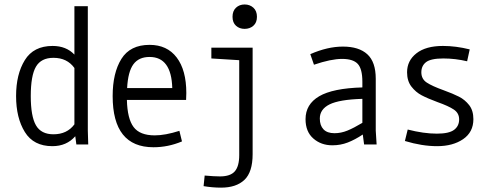

<svg xmlns="http://www.w3.org/2000/svg" viewBox="-20 -653 2228 868"><path d="M325.2 0 320.3 -37.1Q281.2 7.8 216.8 7.8Q131.8 7.8 92.3 -56.2Q52.7 -120.1 52.7 -218.8Q52.7 -317.4 92.3 -381.3Q131.8 -445.3 217.8 -445.3Q279.3 -445.3 316.4 -406.2V-625H377V-62.5L378.9 0ZM316.4 -90.8V-345.7Q283.2 -391.6 221.7 -391.6Q166 -391.6 142.6 -351.6Q119.1 -311.5 119.1 -218.8Q119.1 -127 142.6 -86.4Q166 -45.9 221.7 -45.9Q283.2 -45.9 316.4 -90.8Z M822.3 -232.4Q822.3 -211.9 821.3 -201.2H553.7Q555.7 -116.2 584 -78.6Q612.3 -41 679.7 -41Q726.6 -41 791 -61.5L802.7 -13.7Q740.2 12.7 673.8 12.7Q489.3 12.7 489.3 -218.8Q489.3 -323.2 528.8 -386.7Q568.4 -450.2 656.2 -450.2Q735.4 -450.2 778.8 -393.1Q822.3 -335.9 822.3 -232.4ZM554.7 -254.9H758.8Q754.9 -395.5 656.2 -395.5Q607.4 -395.5 583 -362.3Q558.6 -329.1 554.7 -254.9Z M979.5 195.3Q940.4 195.3 900.4 188.5L905.3 140.6Q948.2 144.5 974.6 144.5Q1021.5 144.5 1041.5 121.6Q1061.5 98.6 1061.5 47.9V-380.9L935.5 -388.7V-437.5H1122.1V43.9Q1122.1 125 1085 160.2Q1047.9 195.3 979.5 195.3ZM1085.9 -632.8Q1109.4 -632.8 1125.5 -618.2Q1141.6 -603.5 1141.6 -577.1Q1141.6 -550.8 1125.5 -536.6Q1109.4 -522.5 1085.9 -522.5Q1062.5 -522.5 1046.9 -536.6Q1031.2 -550.8 1031.2 -577.1Q1031.2 -603.5 1046.9 -618.2Q1062.5 -632.8 1085.9 -632.8Z M1626 0 1620.1 -44.9Q1585 -21.5 1552.2 -8.8Q1519.5 3.9 1482.4 3.9Q1431.6 3.9 1396.5 -26.9Q1361.3 -57.6 1361.3 -114.3Q1361.3 -181.6 1422.9 -217.8Q1484.4 -253.9 1618.2 -257.8V-283.2Q1618.2 -341.8 1597.2 -364.3Q1576.2 -386.7 1526.4 -386.7Q1476.6 -386.7 1399.4 -360.4L1382.8 -408.2Q1460.9 -442.4 1530.3 -442.4Q1602.5 -442.4 1640.6 -407.7Q1678.7 -373 1678.7 -296.9V-62.5L1682.6 0ZM1492.2 -50.8Q1521.5 -50.8 1550.3 -62.5Q1579.1 -74.2 1618.2 -97.7V-206.1Q1514.6 -203.1 1470.2 -181.2Q1425.8 -159.2 1425.8 -117.2Q1425.8 -85.9 1442.4 -68.4Q1459 -50.8 1492.2 -50.8Z M1984.4 -388.7Q1927.7 -388.7 1906.2 -372.1Q1884.8 -355.5 1884.8 -326.2Q1884.8 -295.9 1909.2 -279.8Q1933.6 -263.7 1985.4 -245.1Q2028.3 -229.5 2055.2 -215.8Q2082 -202.1 2101.1 -177.7Q2120.1 -153.3 2120.1 -114.3Q2120.1 -55.7 2073.7 -23.9Q2027.3 7.8 1956.1 7.8Q1887.7 7.8 1810.5 -15.6L1823.2 -67.4Q1895.5 -48.8 1955.1 -48.8Q2009.8 -48.8 2032.7 -65.9Q2055.7 -83 2055.7 -113.3Q2055.7 -141.6 2031.7 -157.7Q2007.8 -173.8 1958 -191.4Q1913.1 -208 1886.2 -222.2Q1859.4 -236.3 1839.8 -261.7Q1820.3 -287.1 1820.3 -326.2Q1820.3 -378.9 1862.8 -412.1Q1905.3 -445.3 1982.4 -445.3Q2041 -445.3 2103.5 -429.7L2091.8 -376Q2038.1 -388.7 1984.4 -388.7Z"/></svg>

Font: Sudo Light
Style: Regular
Weight: 300
Monospace: yes
Designer: Jens Kutilek
Foundry: Jens Kutilek
Version: Version 0.040